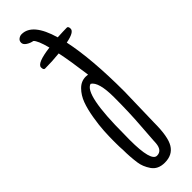

<svg xmlns="http://www.w3.org/2000/svg" viewBox="-269 -771 779 779"><g transform="rotate(-45 120.5 -382.0)"><path d="M91.3 -190.4 90.8 -158.7Q90.8 -35.2 124 -35.2Q153.3 -35.2 156.7 -74.2Q157.2 -80.1 157.5 -89.8Q157.7 -99.6 163.1 -169.2Q168.5 -238.8 168.5 -326.7Q168.5 -414.6 139.6 -432.1Q91.3 -419.4 91.3 -190.4ZM232.4 -661.6Q240.7 -661.6 240.7 -647.5Q240.7 -628.4 189.5 -618.7Q214.8 -500.5 214.8 -313L210.4 -138.2Q210.4 -58.1 190.9 -25.9Q170.9 7.3 126.5 7.3Q87.9 7.3 69.8 -19.3Q51.8 -45.9 48.3 -72.8Q43 -110.8 43 -148.9Q41.5 -166 41.5 -196.5Q41.5 -227.1 43.2 -258.1Q44.9 -289.1 51.5 -328.6Q58.1 -368.2 68.8 -397.2Q79.6 -426.3 99.6 -446.5Q119.6 -466.8 146 -466.8Q149.9 -466.8 158.7 -465.8Q146.5 -558.1 135.3 -610.8Q94.2 -606.4 52.7 -606.4Q44.4 -606.4 44.4 -621.1Q44.4 -644 125.5 -654.3Q111.3 -708.5 98.1 -719.2Q83.5 -721.7 70.8 -730Q58.1 -738.3 58.1 -749.3Q58.1 -760.3 66.4 -766.4Q74.7 -772.5 84 -772.5Q146 -772.5 178.7 -659.7Q214.8 -661.6 232.4 -661.6Z"/></g></svg>

Font: Amatic
Style: Bold
Weight: 700
Width: 3
Version: Version 2.000; ttfautohint (v0.92-dirty) -l 8 -r 50 -G 50 -x